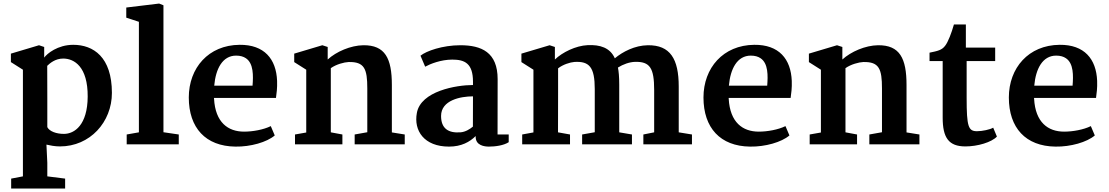

<svg xmlns="http://www.w3.org/2000/svg" viewBox="-20 -815 6259 1084"><path d="M43 193.4V249.5H347.7V193.4L247.1 180.7V104L242.2 1.5C261.2 5.9 289.6 11.7 318.4 11.7C488.3 11.7 611.8 -126 611.8 -290.5C611.8 -493.2 506.8 -562 393.6 -562C305.2 -562 245.1 -511.7 229.5 -489.7V-549.8L200.2 -559.6L41.5 -512.2V-464.4L109.4 -421.4V180.7ZM247.1 -97.2V-258.8L246.6 -443.4C261.2 -457.5 291.5 -484.4 336.9 -484.4C399.4 -484.4 476.1 -438 475.1 -269.5C474.1 -109.4 400.9 -59.1 340.8 -59.1C297.9 -59.1 259.3 -73.2 247.1 -97.2Z M695.3 0H989.3V-55.7L902.8 -68.4V-785.2L878.4 -794.9L692.9 -772.5V-715.3L764.2 -691.9V-67.9L695.3 -55.7Z M1045.9 -264.6C1045.9 -93.3 1140.6 10.7 1309.1 12.7C1394.5 14.2 1486.8 -12.2 1531.2 -50.3L1508.8 -103C1467.3 -82.5 1406.7 -71.8 1357.9 -71.8C1267.6 -71.8 1195.8 -123.5 1188.5 -257.3C1188.5 -258.8 1188 -260.3 1188 -262.2H1538.1C1541.5 -287.6 1545.9 -317.9 1544.4 -358.4C1539.6 -481.9 1472.2 -563.5 1332.5 -562C1157.2 -560.5 1045.9 -431.6 1045.9 -264.6ZM1189.5 -331.5C1197.8 -425.8 1235.8 -501 1313 -501C1336.4 -501 1354.5 -495.6 1368.2 -486.3C1412.1 -457 1410.2 -387.2 1405.8 -331.5Z M1645.5 0H1913.1V-55.7L1847.7 -67.9V-430.2C1878.4 -452.1 1923.8 -463.9 1948.2 -464.8C2037.6 -466.8 2053.7 -426.3 2053.7 -315.4V-68.4L1982.4 -55.7V0H2265.1V-55.7L2192.4 -67.4V-335.4C2192.4 -485.4 2154.3 -561 2031.2 -559.6C1960 -558.6 1878.4 -523.4 1830.1 -479V-549.8L1799.8 -559.6L1641.1 -512.2V-464.4L1709 -421.4V-66.9L1645.5 -55.7Z M2333.5 -177.2C2314.9 -77.6 2374 12.7 2515.1 12.7C2585 12.7 2632.3 -13.7 2665.5 -46.9V-42.5C2665.5 6.8 2715.8 12.7 2740.2 12.7C2776.4 12.7 2823.7 6.3 2852.1 -12.2V-55.7H2789.1L2789.6 -368.2C2789.6 -520 2698.2 -559.6 2579.1 -559.6C2479 -559.6 2386.7 -527.3 2354 -500.5L2380.4 -438.5C2408.7 -454.1 2469.2 -478.5 2533.7 -478.5C2604 -478.5 2650.4 -457 2650.4 -353.5V-335C2556.2 -335 2355.5 -300.8 2333.5 -177.2ZM2470.2 -160.2C2470.2 -249.5 2580.1 -271 2650.4 -271C2650.4 -213.9 2649.9 -157.2 2649.9 -100.1C2631.3 -85 2607.9 -70.3 2580.1 -67.9C2509.8 -62.5 2470.2 -90.8 2470.2 -160.2Z M2928.2 0H3198.2V-55.7L3130.4 -67.9C3130.4 -130.9 3130.9 -256.3 3130.9 -295.4V-429.2C3158.2 -450.7 3198.7 -463.4 3223.1 -465.3C3307.1 -470.2 3337.9 -436.5 3337.9 -312V-68.4L3266.6 -55.7V0H3547.9V-55.7L3476.1 -67.9V-336.9C3476.1 -382.8 3473.1 -411.6 3468.8 -433.6C3498 -452.1 3533.7 -464.8 3565.4 -465.8C3649.4 -467.8 3673.3 -431.2 3673.3 -306.6V-67.9L3612.3 -55.7V0H3886.7V-55.7L3812 -67.9V-326.2C3812 -482.9 3763.7 -561 3637.7 -559.6C3563.5 -558.6 3495.1 -522.5 3451.2 -485.8C3424.8 -545.4 3368.2 -563.5 3297.9 -560.1C3230.5 -557.1 3154.8 -519.5 3112.8 -479V-549.8L3083 -559.6L2923.8 -512.2V-464.4L2991.7 -421.4V-67.4L2928.2 -55.7Z M3951.7 -264.6C3951.7 -93.3 4046.4 10.7 4214.8 12.7C4300.3 14.2 4392.6 -12.2 4437 -50.3L4414.6 -103C4373 -82.5 4312.5 -71.8 4263.7 -71.8C4173.3 -71.8 4101.6 -123.5 4094.2 -257.3C4094.2 -258.8 4093.8 -260.3 4093.8 -262.2H4443.8C4447.3 -287.6 4451.7 -317.9 4450.2 -358.4C4445.3 -481.9 4377.9 -563.5 4238.3 -562C4063 -560.5 3951.7 -431.6 3951.7 -264.6ZM4095.2 -331.5C4103.5 -425.8 4141.6 -501 4218.8 -501C4242.2 -501 4260.3 -495.6 4273.9 -486.3C4317.9 -457 4315.9 -387.2 4311.5 -331.5Z M4551.3 0H4818.8V-55.7L4753.4 -67.9V-430.2C4784.2 -452.1 4829.6 -463.9 4854 -464.8C4943.4 -466.8 4959.5 -426.3 4959.5 -315.4V-68.4L4888.2 -55.7V0H5170.9V-55.7L5098.1 -67.4V-335.4C5098.1 -485.4 5060.1 -561 4937 -559.6C4865.7 -558.6 4784.2 -523.4 4735.8 -479V-549.8L4705.6 -559.6L4546.9 -512.2V-464.4L4614.7 -421.4V-66.9L4551.3 -55.7Z M5302.2 -150.9C5302.2 -37.6 5335.9 11.7 5430.7 11.7C5499.5 11.7 5578.1 -11.7 5608.4 -43.9L5587.4 -94.2C5570.3 -83.5 5525.4 -74.2 5496.1 -74.2C5447.3 -74.2 5437.5 -98.6 5437.5 -262.7V-470.2H5598.6V-546.4H5433.1V-676.8H5365.7C5352.5 -629.9 5332.5 -577.1 5316.4 -557.1C5297.9 -531.7 5272.9 -526.9 5228 -517.6V-470.2H5302.2Z M5675.8 -264.6C5675.8 -93.3 5770.5 10.7 5939 12.7C6024.4 14.2 6116.7 -12.2 6161.1 -50.3L6138.7 -103C6097.2 -82.5 6036.6 -71.8 5987.8 -71.8C5897.5 -71.8 5825.7 -123.5 5818.4 -257.3C5818.4 -258.8 5817.9 -260.3 5817.9 -262.2H6168C6171.4 -287.6 6175.8 -317.9 6174.3 -358.4C6169.4 -481.9 6102.1 -563.5 5962.4 -562C5787.1 -560.5 5675.8 -431.6 5675.8 -264.6ZM5819.3 -331.5C5827.6 -425.8 5865.7 -501 5942.9 -501C5966.3 -501 5984.4 -495.6 5998 -486.3C6042 -457 6040 -387.2 6035.6 -331.5Z"/></svg>

Font: Merriweather
Style: Bold
Weight: 700
Designer: Eben Sorkin ( eben@eyebytes.com )
Foundry: Sorkin Type Co.
Version: Version 1.003